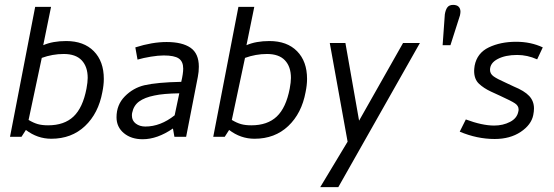

<svg xmlns="http://www.w3.org/2000/svg" viewBox="-20 -560 2268 786"><path d="M21 0 124 -532H189L157 -375Q196 -392 251 -392Q323 -392 364 -350.5Q405 -309 405 -237Q405 -212 399 -183Q383 -96 328 -44Q273 8 190 8Q133 8 86 -28L68 0ZM334 -197Q339 -224 339 -241Q339 -287 314.5 -313Q290 -339 241 -339Q195 -339 151 -323L97 -69Q117 -57 134.5 -52Q152 -47 177 -47Q243 -47 281 -83Q319 -119 334 -197Z M543 -316 534 -366Q603 -388 662 -388Q726 -388 760 -364.5Q794 -341 794 -287Q794 -266 790 -246L742 0H694L688 -34Q624 10 564 10Q517 10 487 -15Q457 -40 457 -80Q457 -131 491 -165.5Q525 -200 571 -211Q623 -223 722 -225Q730 -259 730 -279Q730 -308 712 -320.5Q694 -333 650 -333Q628 -333 597.5 -328Q567 -323 543 -316ZM695 -88 714 -178Q648 -177 612 -169Q572 -161 549.5 -144.5Q527 -128 521 -98Q520 -94 520 -87Q520 -66 536 -54Q552 -42 575 -42Q637 -42 695 -88Z M853 0 956 -532H1021L989 -375Q1028 -392 1083 -392Q1155 -392 1196 -350.5Q1237 -309 1237 -237Q1237 -212 1231 -183Q1215 -96 1160 -44Q1105 8 1022 8Q965 8 918 -28L900 0ZM1166 -197Q1171 -224 1171 -241Q1171 -287 1146.5 -313Q1122 -339 1073 -339Q1027 -339 983 -323L929 -69Q949 -57 966.5 -52Q984 -47 1009 -47Q1075 -47 1113 -83Q1151 -119 1166 -197Z M1365 206H1291L1403 20L1330 -384H1394L1450 -66L1630 -384H1699Z M1865 -512Q1865 -507 1863 -497L1824 -375H1792L1801 -501Q1804 -520 1811.5 -530Q1819 -540 1835 -540Q1850 -540 1857.5 -532.5Q1865 -525 1865 -512Z M2102 -104Q2103 -107 2103 -112Q2103 -127 2088 -137Q2073 -147 2027 -168L1990 -185Q1960 -199 1940.5 -217.5Q1921 -236 1921 -270Q1921 -277 1923 -291Q1933 -343 1981 -366Q2029 -389 2093 -389Q2153 -389 2202 -366L2179 -317Q2139 -335 2097 -335Q2049 -335 2017.5 -318.5Q1986 -302 1986 -274Q1986 -258 2000.5 -247.5Q2015 -237 2049 -222L2083 -206Q2127 -188 2146.5 -167Q2166 -146 2166 -116Q2166 -104 2163 -89Q2155 -49 2111.5 -20Q2068 9 2005 9Q1933 9 1862 -21L1887 -71Q1954 -46 2003 -46Q2039 -46 2068 -61Q2097 -76 2102 -104Z"/></svg>

Font: Cambay Devanagari
Style: Italic
Weight: 400
Italic angle: -11°
Designer: Pooja Saxena
Foundry: Pooja Saxena
Version: Version 1.018;PS 001.018;hotconv 1.0.70;makeotf.lib2.5.58329